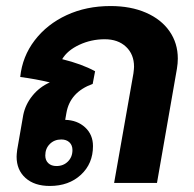

<svg xmlns="http://www.w3.org/2000/svg" viewBox="-20 -606 644 636"><path d="M569 -412Q569 -396 566 -378L500 0H358L422 -363Q424 -379 424 -385Q424 -426 397.5 -451Q371 -476 327 -476Q282 -476 242.5 -457.5Q203 -439 186 -410Q251 -394 295 -370L287 -328Q212 -301 200 -232L196 -209Q236 -208 262 -184Q288 -160 288 -122Q288 -64 248 -27Q208 10 145 10Q94 10 64.5 -16.5Q35 -43 35 -87Q35 -94 37 -110L57 -225Q64 -260 87.5 -289Q111 -318 145 -333Q100 -344 47 -351Q54 -419 95 -472.5Q136 -526 201 -556Q266 -586 346 -586Q413 -586 463.5 -564Q514 -542 541.5 -502.5Q569 -463 569 -412ZM183 -144Q160 -144 145 -129Q130 -114 130 -91Q130 -75 140 -65.5Q150 -56 167 -56Q190 -56 205 -71Q220 -86 220 -109Q220 -125 210 -134.5Q200 -144 183 -144Z"/></svg>

Font: Sarabun ExtraBold
Style: Italic
Weight: 800
Italic angle: -10°
Designer: Suppakit Chalermlarp | Katatrad Co.,Ltd.
Foundry: Cadson Demak Co.,Ltd.
Version: Version 1.000; ttfautohint (v1.6)